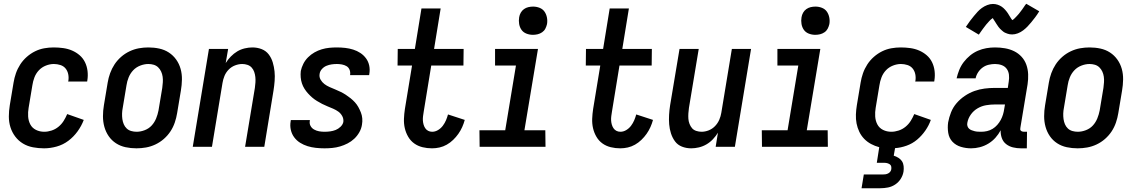

<svg xmlns="http://www.w3.org/2000/svg" viewBox="-20 -780 6040 1020"><path d="M214 8Q184 8 155 2.5Q126 -3 102 -17.5Q78 -32 61 -54.5Q44 -77 35.5 -104Q27 -131 27 -161Q27 -191 32 -221L52 -341Q56 -366 64.5 -390.5Q73 -415 87.5 -437.5Q102 -460 122.5 -478Q143 -496 166.5 -507.5Q190 -519 215 -523.5Q240 -528 265 -528Q291 -528 316 -524.5Q341 -521 363 -511.5Q385 -502 403 -486.5Q421 -471 431.5 -449.5Q442 -428 445 -403Q448 -378 444 -353L443 -347H342L343 -350Q346 -368 342.5 -385.5Q339 -403 328.5 -416Q318 -429 301 -434.5Q284 -440 266 -440Q245 -440 223.5 -431.5Q202 -423 186.5 -406.5Q171 -390 163 -369Q155 -348 152 -327L132 -207Q128 -184 129.5 -161Q131 -138 141 -119Q151 -100 171 -90Q191 -80 215 -80Q234 -80 254 -86.5Q274 -93 290.5 -106.5Q307 -120 318 -137.5Q329 -155 337 -174L425 -143Q413 -111 392 -82Q371 -53 343 -32Q315 -11 281 -1.5Q247 8 214 8Z M705 8Q675 8 647 2Q619 -4 596 -19Q573 -34 557.5 -56.5Q542 -79 534.5 -106Q527 -133 527 -162.5Q527 -192 532 -221L552 -341Q556 -366 565 -391Q574 -416 588.5 -438Q603 -460 623.5 -478Q644 -496 668.5 -507.5Q693 -519 718 -523.5Q743 -528 768 -528Q798 -528 826 -522Q854 -516 877 -501Q900 -486 916 -463.5Q932 -441 939.5 -414Q947 -387 946.5 -357.5Q946 -328 941 -299L921 -179Q917 -154 908.5 -129Q900 -104 885.5 -82Q871 -60 850.5 -42Q830 -24 805.5 -12.5Q781 -1 755.5 3.5Q730 8 705 8ZM706 -80Q727 -80 749 -88.5Q771 -97 786 -113.5Q801 -130 809.5 -151Q818 -172 822 -193L842 -313Q844 -328 845 -343Q846 -358 844 -372.5Q842 -387 836 -400Q830 -413 820 -422.5Q810 -432 796.5 -436Q783 -440 768 -440Q747 -440 725 -431.5Q703 -423 687.5 -406.5Q672 -390 663.5 -369Q655 -348 652 -327L632 -207Q629 -192 628.5 -177Q628 -162 630 -147.5Q632 -133 637.5 -120Q643 -107 653 -97.5Q663 -88 677 -84Q691 -80 706 -80Z M1004 0 1090 -520H1192L1179 -445Q1190 -463 1206 -479.5Q1222 -496 1240.5 -507Q1259 -518 1280 -523Q1301 -528 1321 -528Q1347 -528 1370 -519Q1393 -510 1407.5 -491Q1422 -472 1429 -448.5Q1436 -425 1438.5 -400.5Q1441 -376 1439 -350Q1437 -324 1433 -299L1384 0H1282L1334 -313Q1336 -327 1337 -342Q1338 -357 1336.5 -371Q1335 -385 1330.5 -398Q1326 -411 1317 -421Q1308 -431 1294.5 -435.5Q1281 -440 1267 -440Q1248 -440 1228.5 -432.5Q1209 -425 1194.5 -410Q1180 -395 1172.5 -376.5Q1165 -358 1162 -339L1106 0Z M1704 8Q1681 8 1658 5.5Q1635 3 1614 -3.5Q1593 -10 1574.5 -21.5Q1556 -33 1543 -50.5Q1530 -68 1525 -90Q1520 -112 1524 -135L1525 -142H1626V-139Q1623 -124 1629.5 -111.5Q1636 -99 1648.5 -92Q1661 -85 1675 -82.5Q1689 -80 1704 -80Q1719 -80 1734 -82Q1749 -84 1763 -89.5Q1777 -95 1789 -106.5Q1801 -118 1804 -132Q1806 -149 1798 -163.5Q1790 -178 1777.5 -187Q1765 -196 1750 -202.5Q1735 -209 1720 -215Q1705 -221 1691.5 -228Q1678 -235 1664 -243.5Q1650 -252 1638.5 -262Q1627 -272 1616.5 -283.5Q1606 -295 1597.5 -308.5Q1589 -322 1584 -337Q1579 -352 1577.5 -369Q1576 -386 1578 -403Q1582 -422 1591.5 -441Q1601 -460 1616.5 -475.5Q1632 -491 1650.5 -501.5Q1669 -512 1689 -518Q1709 -524 1729 -526Q1749 -528 1769 -528Q1792 -528 1814 -525.5Q1836 -523 1856.5 -516.5Q1877 -510 1894.5 -498.5Q1912 -487 1924.5 -470Q1937 -453 1941.5 -431.5Q1946 -410 1942 -387L1941 -381H1840V-383Q1842 -397 1837 -409.5Q1832 -422 1821 -428.5Q1810 -435 1796.5 -437.5Q1783 -440 1770 -440Q1756 -440 1742 -438Q1728 -436 1714.5 -430.5Q1701 -425 1690.5 -413.5Q1680 -402 1678 -388Q1675 -371 1683 -357Q1691 -343 1703.5 -333.5Q1716 -324 1731 -317.5Q1746 -311 1760.5 -305Q1775 -299 1789.5 -292Q1804 -285 1817 -276.5Q1830 -268 1842.5 -258Q1855 -248 1865.5 -236.5Q1876 -225 1883.5 -211.5Q1891 -198 1897 -183Q1903 -168 1904.5 -151.5Q1906 -135 1903 -118Q1900 -97 1889 -77.5Q1878 -58 1862 -43Q1846 -28 1826.5 -18Q1807 -8 1786.5 -2Q1766 4 1745 6Q1724 8 1704 8Z M2275 8Q2249 8 2224.5 2Q2200 -4 2180.5 -18Q2161 -32 2148.5 -53.5Q2136 -75 2130.5 -99Q2125 -123 2126 -149Q2127 -175 2131 -201L2169 -432H2092L2093 -520H2184L2219 -735H2321L2286 -520H2443L2442 -432H2271L2231 -187Q2229 -175 2227.5 -163.5Q2226 -152 2226.5 -141Q2227 -130 2230 -119Q2233 -108 2239 -99Q2245 -90 2254.5 -85Q2264 -80 2276 -80Q2292 -80 2307 -89Q2322 -98 2332.5 -112Q2343 -126 2349.5 -141.5Q2356 -157 2360 -172L2449 -143Q2444 -124 2435.5 -105Q2427 -86 2415 -69Q2403 -52 2387.5 -37Q2372 -22 2353.5 -11.5Q2335 -1 2315 3.5Q2295 8 2275 8Z M2528 0 2527 -88H2664L2721 -432H2610V-520H2838L2766 -88H2877L2878 0ZM2811 -595Q2793 -595 2776.5 -601.5Q2760 -608 2750.5 -621.5Q2741 -635 2738 -652.5Q2735 -670 2738 -688Q2740 -701 2746.5 -712.5Q2753 -724 2763.5 -731.5Q2774 -739 2786.5 -742Q2799 -745 2812 -745Q2830 -745 2846.5 -738.5Q2863 -732 2872.5 -718.5Q2882 -705 2885.5 -687.5Q2889 -670 2886 -652Q2883 -639 2877 -627.5Q2871 -616 2860 -608.5Q2849 -601 2836.5 -598Q2824 -595 2811 -595Z M3275 8Q3249 8 3224.5 2Q3200 -4 3180.5 -18Q3161 -32 3148.5 -53.5Q3136 -75 3130.5 -99Q3125 -123 3126 -149Q3127 -175 3131 -201L3169 -432H3092L3093 -520H3184L3219 -735H3321L3286 -520H3443L3442 -432H3271L3231 -187Q3229 -175 3227.5 -163.5Q3226 -152 3226.5 -141Q3227 -130 3230 -119Q3233 -108 3239 -99Q3245 -90 3254.5 -85Q3264 -80 3276 -80Q3292 -80 3307 -89Q3322 -98 3332.5 -112Q3343 -126 3349.5 -141.5Q3356 -157 3360 -172L3449 -143Q3444 -124 3435.5 -105Q3427 -86 3415 -69Q3403 -52 3387.5 -37Q3372 -22 3353.5 -11.5Q3335 -1 3315 3.5Q3295 8 3275 8Z M3652 8Q3626 8 3603 -1Q3580 -10 3566 -29Q3552 -48 3544.5 -71.5Q3537 -95 3535 -119.5Q3533 -144 3534.5 -170Q3536 -196 3540 -221L3590 -520H3692L3640 -207Q3638 -193 3637 -178Q3636 -163 3637 -149Q3638 -135 3643 -122Q3648 -109 3656.5 -99Q3665 -89 3679 -84.5Q3693 -80 3707 -80Q3726 -80 3745 -87.5Q3764 -95 3778.5 -110Q3793 -125 3801 -143.5Q3809 -162 3812 -181L3868 -520H3970L3884 0H3782L3794 -75Q3783 -57 3767.5 -40.5Q3752 -24 3733 -13Q3714 -2 3693 3Q3672 8 3652 8Z M4028 0 4027 -88H4164L4221 -432H4110V-520H4338L4266 -88H4377L4378 0ZM4311 -595Q4293 -595 4276.5 -601.5Q4260 -608 4250.5 -621.5Q4241 -635 4238 -652.5Q4235 -670 4238 -688Q4240 -701 4246.5 -712.5Q4253 -724 4263.5 -731.5Q4274 -739 4286.5 -742Q4299 -745 4312 -745Q4330 -745 4346.5 -738.5Q4363 -732 4372.5 -718.5Q4382 -705 4385.5 -687.5Q4389 -670 4386 -652Q4383 -639 4377 -627.5Q4371 -616 4360 -608.5Q4349 -601 4336.5 -598Q4324 -595 4311 -595Z M4557 220 4569 147H4669Q4676 147 4683.5 146Q4691 145 4698 141.5Q4705 138 4709.5 132Q4714 126 4715 119Q4716 111 4714.5 104Q4713 97 4707 93Q4701 89 4694 87Q4687 85 4680 85H4638L4651 2Q4628 -4 4607.5 -15Q4587 -26 4571 -42.5Q4555 -59 4545 -80Q4535 -101 4530.5 -124Q4526 -147 4527 -172Q4528 -197 4532 -221L4552 -341Q4556 -366 4564.5 -390.5Q4573 -415 4587.5 -437.5Q4602 -460 4622.5 -478Q4643 -496 4666.5 -507.5Q4690 -519 4715 -523.5Q4740 -528 4765 -528Q4791 -528 4816 -524.5Q4841 -521 4863 -511.5Q4885 -502 4903 -486.5Q4921 -471 4931.5 -449.5Q4942 -428 4945 -403Q4948 -378 4944 -353L4943 -347H4842L4843 -350Q4846 -368 4842.5 -385.5Q4839 -403 4828.5 -416Q4818 -429 4801 -434.5Q4784 -440 4766 -440Q4745 -440 4723.5 -431.5Q4702 -423 4686.5 -406.5Q4671 -390 4663 -369Q4655 -348 4652 -327L4632 -207Q4628 -184 4629.5 -161Q4631 -138 4641 -119Q4651 -100 4671 -90Q4691 -80 4715 -80Q4734 -80 4754 -86.5Q4774 -93 4790.5 -106.5Q4807 -120 4818 -137.5Q4829 -155 4837 -174L4925 -143Q4915 -114 4896 -86.5Q4877 -59 4852 -38Q4827 -17 4796 -6Q4765 5 4735 7L4728 47Q4741 51 4753 58.5Q4765 66 4772 77Q4779 88 4780.5 102.5Q4782 117 4780 131Q4777 151 4765.5 169.5Q4754 188 4736 200Q4718 212 4697.5 216Q4677 220 4657 220Z M5139 8Q5111 8 5084.5 0Q5058 -8 5040 -27Q5022 -46 5017.5 -74Q5013 -102 5017 -130Q5022 -157 5032.5 -183.5Q5043 -210 5062 -232Q5081 -254 5105.5 -270.5Q5130 -287 5156.5 -296.5Q5183 -306 5210.5 -309.5Q5238 -313 5265 -313H5334L5339 -347Q5342 -365 5340 -383Q5338 -401 5328 -414.5Q5318 -428 5301.5 -434Q5285 -440 5266 -440Q5250 -440 5232.5 -436Q5215 -432 5200.5 -421.5Q5186 -411 5176 -395.5Q5166 -380 5163 -364H5062Q5067 -386 5076 -408.5Q5085 -431 5100 -450.5Q5115 -470 5134 -485.5Q5153 -501 5175 -510.5Q5197 -520 5220 -524Q5243 -528 5266 -528Q5293 -528 5319 -523.5Q5345 -519 5367.5 -508Q5390 -497 5407 -478.5Q5424 -460 5432.5 -436Q5441 -412 5442 -385.5Q5443 -359 5439 -332L5401 -103Q5400 -98 5400 -93.5Q5400 -89 5403 -86Q5406 -83 5410.5 -81.5Q5415 -80 5419 -80H5436L5435 8H5404Q5382 8 5361.5 3Q5341 -2 5325 -14.5Q5309 -27 5302 -47Q5295 -67 5296 -88Q5285 -67 5268.5 -48.5Q5252 -30 5230.5 -17Q5209 -4 5185.5 2Q5162 8 5139 8ZM5193 -80Q5208 -80 5223.5 -83.5Q5239 -87 5253 -95.5Q5267 -104 5278 -116.5Q5289 -129 5296.5 -143Q5304 -157 5308.5 -172Q5313 -187 5315 -202L5319 -225H5265Q5242 -225 5218.5 -221Q5195 -217 5173.5 -204.5Q5152 -192 5137.5 -171.5Q5123 -151 5119 -128Q5117 -119 5119.5 -110.5Q5122 -102 5128 -96.5Q5134 -91 5142 -88Q5150 -85 5158 -83Q5166 -81 5175 -80.5Q5184 -80 5193 -80ZM5180 -596 5111 -637Q5122 -654 5133 -668.5Q5144 -683 5154 -695Q5164 -707 5173.5 -717.5Q5183 -728 5196 -737.5Q5209 -747 5224.5 -753Q5240 -759 5255 -759Q5268 -759 5280 -755Q5292 -751 5301.5 -744.5Q5311 -738 5319.5 -728.5Q5328 -719 5334 -710Q5340 -701 5346 -690.5Q5352 -680 5358 -673Q5362 -675 5368 -680.5Q5374 -686 5377 -689.5Q5380 -693 5384 -697Q5388 -701 5392.5 -706.5Q5397 -712 5401 -717.5Q5405 -723 5410.5 -730Q5416 -737 5420.5 -744.5Q5425 -752 5432 -760L5501 -720Q5490 -702 5479 -687.5Q5468 -673 5458 -661Q5448 -649 5438.5 -639Q5429 -629 5416 -619Q5403 -609 5387.5 -603Q5372 -597 5357 -597Q5350 -597 5344 -598Q5338 -599 5332.5 -601Q5327 -603 5321 -605.5Q5315 -608 5310.5 -611.5Q5306 -615 5301.5 -619Q5297 -623 5292.5 -627.5Q5288 -632 5284.5 -637Q5281 -642 5278 -646.5Q5275 -651 5272 -655.5Q5269 -660 5265.5 -666Q5262 -672 5258.5 -676.5Q5255 -681 5254 -684Q5249 -681 5243.5 -676Q5238 -671 5235 -667.5Q5232 -664 5228 -659.5Q5224 -655 5219.5 -650Q5215 -645 5211 -639Q5207 -633 5201.5 -626.5Q5196 -620 5191.5 -612.5Q5187 -605 5180 -596Z M5705 8Q5675 8 5647 2Q5619 -4 5596 -19Q5573 -34 5557.5 -56.5Q5542 -79 5534.5 -106Q5527 -133 5527 -162.5Q5527 -192 5532 -221L5552 -341Q5556 -366 5565 -391Q5574 -416 5588.5 -438Q5603 -460 5623.5 -478Q5644 -496 5668.5 -507.5Q5693 -519 5718 -523.5Q5743 -528 5768 -528Q5798 -528 5826 -522Q5854 -516 5877 -501Q5900 -486 5916 -463.5Q5932 -441 5939.5 -414Q5947 -387 5946.5 -357.5Q5946 -328 5941 -299L5921 -179Q5917 -154 5908.5 -129Q5900 -104 5885.5 -82Q5871 -60 5850.5 -42Q5830 -24 5805.5 -12.5Q5781 -1 5755.5 3.5Q5730 8 5705 8ZM5706 -80Q5727 -80 5749 -88.5Q5771 -97 5786 -113.5Q5801 -130 5809.5 -151Q5818 -172 5822 -193L5842 -313Q5844 -328 5845 -343Q5846 -358 5844 -372.5Q5842 -387 5836 -400Q5830 -413 5820 -422.5Q5810 -432 5796.5 -436Q5783 -440 5768 -440Q5747 -440 5725 -431.5Q5703 -423 5687.5 -406.5Q5672 -390 5663.5 -369Q5655 -348 5652 -327L5632 -207Q5629 -192 5628.5 -177Q5628 -162 5630 -147.5Q5632 -133 5637.5 -120Q5643 -107 5653 -97.5Q5663 -88 5677 -84Q5691 -80 5706 -80Z"/></svg>

Font: Iosevka SS18 Semibold
Style: Italic
Weight: 600
Italic angle: -9°
Monospace: yes
Designer: Belleve Invis
Foundry: Belleve Invis
Version: Version 25.1.1; ttfautohint (v1.8.4)